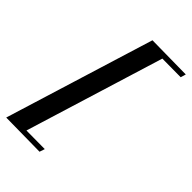

<svg xmlns="http://www.w3.org/2000/svg" viewBox="-251 -726 933 933"><g transform="rotate(45 215.5 -259.5)"><path d="M218 -645 -19 123 213 126 222 99 95 98 315 -616 442 -615 450 -642Z"/></g></svg>

Font: GFS Pyrsos
Style: Regular
Weight: 400
Designer: George Matthiopoulos
Foundry: George Matthiopoulos
Version: Version 1.0